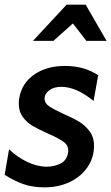

<svg xmlns="http://www.w3.org/2000/svg" viewBox="-36 -797 479 827"><path d="M166 -79Q124 -79 80.5 -100Q37 -121 3 -154L-16 -44Q25 -18 64.5 -4Q104 10 156 10Q217 10 265.5 -13.5Q314 -37 341.5 -78Q369 -119 369 -169Q369 -206 350 -231.5Q331 -257 304.5 -273Q278 -289 236 -307Q193 -327 174.5 -340Q156 -353 156 -372Q156 -393 176 -408Q196 -423 228 -423Q293 -423 367 -362L387 -473Q327 -513 244 -513Q165 -513 111.5 -476Q58 -439 47 -375Q45 -366 45 -350Q45 -316 62.5 -292.5Q80 -269 105 -254.5Q130 -240 170 -222Q219 -201 240.5 -184Q262 -167 257 -138Q251 -105 223.5 -92Q196 -79 166 -79ZM333 -777H251L106 -621H194L278 -696L336 -621H423Z"/></svg>

Font: Geom Medium
Style: Italic
Weight: 500
Italic angle: -10°
Version: Version 1.102